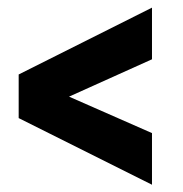

<svg xmlns="http://www.w3.org/2000/svg" viewBox="-20 -559 487 512"><path d="M164.1 -301.3 385.3 -204.1V-66.4L29.8 -244.1V-360.4L385.3 -538.6V-400.9Z"/></svg>

Font: TypoPRO Roboto
Style: Bold
Weight: 700
Designer: Google
Version: Version 2.136; 2016